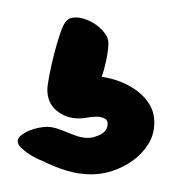

<svg xmlns="http://www.w3.org/2000/svg" viewBox="-35 -64 197 221"><path d="M142.6 77.1Q142.6 90.8 135.7 101.8Q128.9 112.8 118.2 120.6Q107.4 128.4 94.7 132.6Q82 136.7 70.3 136.7Q55.7 136.7 41.3 132.3Q26.9 127.9 13.7 121.1Q10.7 120.1 5.9 117.7Q1 115.2 -3.4 112.1Q-7.8 108.9 -11.2 105.5Q-14.6 102.1 -14.6 98.6Q-14.6 94.7 -10.5 91.6Q-6.3 88.4 -1 86.2Q4.4 84 10 83Q15.6 82 18.6 82Q24.9 82 30.8 84Q36.6 85.9 42.5 88.4Q48.3 90.8 54.2 92.8Q60.1 94.7 66.4 94.7Q73.2 94.7 81.1 90.6Q88.9 86.4 88.9 78.1Q88.9 73.7 84.7 72Q80.6 70.3 76.2 70.3Q70.8 70.3 65.9 71.3Q61 72.3 55.7 72.3Q41 72.3 30.3 63.5Q19.5 54.7 19.5 39.1Q19.5 34.7 21.7 23.2Q23.9 11.7 27.1 -1Q30.3 -13.7 33.9 -24.4Q37.6 -35.2 40 -38.1Q43 -42 45.9 -43Q48.8 -43.9 52.7 -43.9Q57.6 -43.9 64.2 -41.5Q70.8 -39.1 76.4 -34.9Q82 -30.8 85.9 -25.4Q89.8 -20 89.8 -14.6Q89.8 -10.7 89.1 -5.4Q88.4 0 87.2 5.9Q85.9 11.7 84.5 16.8Q83 22 82 24.4Q92.8 25.9 103.5 30Q114.3 34.2 123 40.8Q131.8 47.4 137.2 56.4Q142.6 65.4 142.6 77.1Z"/></svg>

Font: Just Another Hand
Style: Regular
Weight: 400
Designer: Astigmatic (AOETI)
Foundry: Astigmatic (AOETI)
Version: Version 1.000